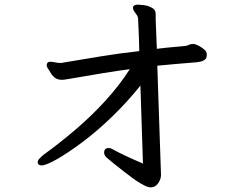

<svg xmlns="http://www.w3.org/2000/svg" viewBox="-20 -755 1040 830"><path d="M160 -40Q150 -40 145 -46Q143 -49 143 -54Q143 -63 153 -72Q166 -85 171 -88Q235 -134 305 -193.5Q375 -253 436.5 -320.5Q498 -388 541 -456Q443 -443 279 -414Q265 -412 260 -411Q255 -410 245 -410Q235 -410 225 -414.5Q215 -419 204 -432L191 -453Q182 -465 182 -473Q182 -481 188 -486Q191 -488 198.5 -488Q206 -488 217.5 -485.5Q229 -483 241 -483H246Q248 -483 251 -484Q340 -499 419.5 -512Q499 -525 582 -534Q581 -591 579 -629Q577 -667 577 -672Q577 -685 567 -696L561 -705Q555 -713 555 -721V-722Q556 -735 577 -735Q582 -735 600 -733Q618 -731 634 -723Q653 -714 653 -695V-683Q653 -680 653 -670Q654 -657 658 -544Q686 -548 778 -556Q786 -556 795 -560.5Q804 -565 814 -565Q824 -565 837.5 -558Q851 -551 862.5 -541.5Q874 -532 874 -520V-518Q874 -500 861 -494Q850 -488 832 -486Q784 -482 741.5 -478.5Q699 -475 660 -471L676 1Q676 20 663.5 37.5Q651 55 631 55Q602 55 515 -14Q461 -56 442 -73Q430 -83 430 -96Q430 -104 434.5 -109.5Q439 -115 449 -115Q460 -115 468 -109Q518 -82 598 -48L587 -385Q531 -315 466 -252Q401 -189 337.5 -141.5Q274 -94 226.5 -67Q179 -40 160 -40Z"/></svg>

Font: Moon Stars Kai HW
Style: Bold
Weight: 700
Designer: GuiWonder
Version: Version 1.101